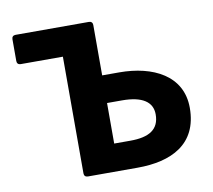

<svg xmlns="http://www.w3.org/2000/svg" viewBox="-72 -706 874 788"><g transform="rotate(-10 365.0 -312.0)"><path d="M216.8 -502V-15.6C216.8 -5.9 222.7 0 232.4 0H439.5C580.1 0 693.4 -52.7 693.4 -205.1C693.4 -339.8 573.2 -398.4 433.6 -398.4H362.3V-608.4C362.3 -618.2 356.4 -624 346.7 -624H41C31.2 -624 25.4 -618.2 25.4 -608.4V-517.6C25.4 -507.8 31.2 -502 41 -502ZM429.7 -114.3H362.3V-283.2H424.8C508.8 -283.2 550.8 -254.9 550.8 -203.1C550.8 -139.6 507.8 -114.3 429.7 -114.3Z"/></g></svg>

Font: Ed Sans Neue
Style: Bold
Weight: 700
Designer: Stephen Hutchings
Version: Version 1.004;PS 001.004;hotconv 1.0.88;makeotf.lib2.5.64775